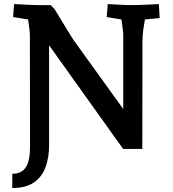

<svg xmlns="http://www.w3.org/2000/svg" viewBox="-20 -730 847 941"><path d="M40 191.5 40.4 121.7Q86.1 121.7 106.6 89.8Q127.1 57.8 127.1 -9L126.5 -556.6Q126.5 -568.5 123.6 -592.1Q120.8 -615.7 117.2 -638.6Q113.5 -661.5 111.9 -670.5L165.2 -627L44.1 -646.5L49.1 -710Q66.8 -709 89 -708Q111.3 -707 131.3 -706Q151.3 -705 162.5 -705H228.4L247.7 -685Q264.5 -657.6 284 -625.1Q303.5 -592.5 319.4 -567.2Q335.3 -541.8 340.6 -533.5L612.3 -156.6L584 -147.5V-556.6Q584 -569.2 581 -592.7Q578 -616.2 574.2 -640.2Q570.4 -664.2 567.7 -675.7L622.4 -626.6L503 -646.5L508 -710Q524 -709 544.2 -708Q564.5 -707 583.3 -706Q602.2 -705 613.1 -705Q661.9 -705 695.5 -707Q729 -709 758.6 -710L762.6 -641.5L642 -630.3L696.4 -673.3Q695 -660.6 690.5 -636.2Q685.9 -611.8 682 -583.2Q678.2 -554.6 678.2 -526.6L677.5 0H583.4L192.4 -547.5L220.6 -556.6V-18Q220.6 42.1 203.1 89.5Q185.6 136.9 146.3 164.2Q106.9 191.5 40 191.5Z"/></svg>

Font: Andada Pro
Style: Regular
Weight: 400
Designer: Carolina Giovagnoli
Foundry: Huerta Tipografica
Version: Version 3.003